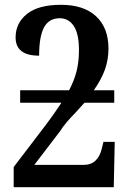

<svg xmlns="http://www.w3.org/2000/svg" viewBox="-20 -780 545 800"><path d="M37 -84 175 -265Q201 -299 236 -352H64V-404H268Q290 -446 299.5 -485Q309 -524 309 -572Q309 -639 287.5 -671.5Q266 -704 229 -704Q184 -704 163.5 -666Q143 -628 143 -548Q45 -548 45 -624Q45 -684 92.5 -722Q140 -760 234 -760Q329 -760 380.5 -712Q432 -664 432 -577Q432 -532 417.5 -491Q403 -450 371 -404H456V-352H332Q326 -345 294 -310Q276 -292 258.5 -271.5Q241 -251 230 -233L123 -93H329Q389 -93 405 -164L411 -189H458L454 0H37Z"/></svg>

Font: Noto Serif NarrowSemiBold
Style: Regular
Weight: 600
Width: 4
Designer: Monotype Design Team
Foundry: Monotype Imaging Inc.
Version: Version 1.001